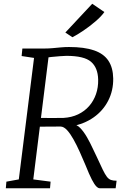

<svg xmlns="http://www.w3.org/2000/svg" viewBox="-20 -1001 673 1021"><path d="M11 0 14 -35 80 -47 161 -693 95 -703 99 -743H218Q239 -743 260.2 -745Q281.5 -747 303.2 -749Q325 -751 347 -751Q428.5 -751 480 -733.2Q531.5 -715.5 556.2 -678.5Q581 -641.5 582 -584Q583 -519.5 555.5 -465.8Q528 -412 477.5 -376.5Q427 -341 359.5 -329.5L369.5 -338Q388.5 -339.5 407.2 -319.8Q426 -300 442.8 -270.8Q459.5 -241.5 472.8 -212.5Q486 -183.5 495 -166Q514 -124.5 526.2 -99.2Q538.5 -74 548.2 -61.2Q558 -48.5 569.8 -44.2Q581.5 -40 600 -40L595 0H510Q502 0 492 -10Q482 -20 468.2 -46.5Q454.5 -73 435 -122Q420.5 -157 404.2 -193Q388 -229 371 -259.5Q354 -290 336.8 -308.8Q319.5 -327.5 303 -328Q301 -328 285.5 -328Q270 -328 248.8 -327.8Q227.5 -327.5 207 -327.5Q186.5 -327.5 174.5 -327.5L182 -374Q194 -374 214.8 -373.8Q235.5 -373.5 257.5 -373.5Q279.5 -373.5 296.5 -373.8Q313.5 -374 318 -374Q361 -376.5 395.5 -393Q430 -409.5 454 -437Q478 -464.5 490.5 -500.5Q503 -536.5 502 -578Q500.5 -641 464 -672.5Q427.5 -704 333 -704Q323.5 -704 299.2 -702.2Q275 -700.5 252.2 -698Q229.5 -695.5 223.5 -693L242.5 -732.5L157 -47L249 -35L246 0ZM327.5 -828 470.5 -981 535 -937Q518.5 -913.5 487.2 -886.8Q456 -860 422.5 -837.5Q389 -815 365 -803Z"/></svg>

Font: Merriweather 7pt Light
Style: Italic
Weight: 300
Italic angle: -7.8°
Designer: Eben Sorkin
Foundry: Eben Sorkin
Version: Version 2.200;gftools[0.9.31]